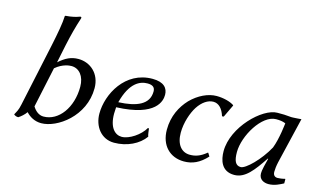

<svg xmlns="http://www.w3.org/2000/svg" viewBox="-85 -945 1980 1202"><g transform="rotate(15 904.5 -343.5)"><path d="M263 -500C279 -574 293 -627 313 -688C315 -695 313 -698 306 -698C279 -688 255 -682 214 -679L211 -676C210 -633 196 -558 180 -482L92 -71C84 -32 75 -21 64 0C70 6 80 11 93 11C108 2 130 -17 142 -35C165 -10 198 10 241 10C344 10 508 -105 508 -288C508 -383 440 -439 364 -439C316 -439 281 -421 239 -384ZM174 -81 230 -343C277 -383 322 -385 333 -385C383 -385 419 -342 419 -273C419 -139 343 -34 244 -34C213 -34 189 -56 174 -81Z M669 -208C927 -218 945 -324 945 -362C945 -405 918 -439 844 -439C667 -439 578 -269 578 -143C578 -61 629 10 713 10C797 10 872 -27 911 -82C906 -93 904 -120 902 -133L895 -134C867 -84 798 -38 750 -38C706 -38 667 -77 667 -166C667 -175 669 -200 669 -208ZM870 -364C870 -279 791 -247 674 -242C709 -377 773 -403 821 -403C855 -403 870 -390 870 -364Z M1249 -399C1284 -399 1310 -371 1324 -325L1335 -326L1374 -408L1372 -411C1348 -427 1304 -439 1259 -439C1205 -439 1143 -410 1094 -360C1049 -312 1012 -244 1012 -155C1012 -53 1075 10 1166 10C1220 10 1266 -10 1313 -61L1300 -82H1297C1256 -48 1224 -40 1191 -40C1138 -40 1101 -82 1101 -159C1101 -225 1125 -293 1150 -332C1178 -375 1214 -399 1249 -399Z M1738 -138 1809 -436C1803 -436 1794 -435 1784 -434C1766 -433 1745 -431 1733 -433C1706 -436 1693 -436 1653 -436C1557 -436 1390 -274 1390 -117C1390 -61 1408 10 1492 10C1563 10 1610 -55 1670 -144L1672 -142L1659 -90C1653 -64 1652 -52 1652 -43C1652 -4 1684 10 1714 10C1754 10 1788 -9 1809 -20V-46L1807 -49C1789 -44 1769 -42 1759 -42C1742 -42 1730 -52 1730 -74C1730 -90 1732 -111 1738 -138ZM1683 -219C1634 -129 1551 -48 1519 -48C1485 -48 1472 -77 1472 -133C1472 -239 1565 -395 1656 -395C1681 -395 1698 -393 1718 -385C1718 -385 1708 -283 1683 -219Z"/></g></svg>

Font: Libertinus Sans
Style: Italic
Weight: 400
Italic angle: -12°
Designer: Philipp H. Poll, Khaled Hosny
Foundry: Caleb Maclennan
Version: Version 7.050;RELEASE